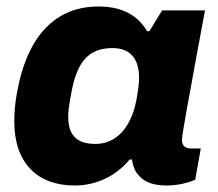

<svg xmlns="http://www.w3.org/2000/svg" viewBox="-20 -559 670 591"><path d="M210 12C275 12 336 -16 379 -68H386C389 -50 394 -34 404 -23C422 2 453 12 493 12C527 12 559 4 581 -6L598 -102H567C551 -102 540 -110 540 -129C540 -144 565 -277 587 -398L611 -527H479L440 -463H433C401 -516 351 -539 283 -539C155 -539 64 -454 32 -272C26 -240 24 -211 24 -185C24 -57 95 12 210 12ZM274 -116C214 -116 190 -145 190 -200C190 -213 191 -229 201 -281C218 -366 251 -411 326 -411C383 -411 408 -376 408 -320C408 -306 407 -291 400 -252C385 -170 340 -116 274 -116Z"/></svg>

Font: Archivo ExtraBold
Style: Italic
Weight: 800
Italic angle: -10°
Designer: Hector Gatti
Foundry: Omnibus-Type
Version: Version 2.001